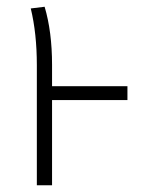

<svg xmlns="http://www.w3.org/2000/svg" viewBox="-20 -548 420 568"><path d="M357 -252H134V0H89V-355Q89 -449 71 -523L112 -528Q134 -454 134 -356V-293H357Z"/></svg>

Font: Fira Sans Extra Condensed ExtraLight
Style: Regular
Weight: 275
Width: 1
Designer: Carrois Corporate & Edenspiekermann AG
Foundry: Carrois Corporate GbR & Edenspiekermann AG
Version: Version 4.203